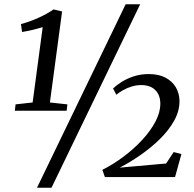

<svg xmlns="http://www.w3.org/2000/svg" viewBox="-20 -835 915 906"><path d="M53.5 -342.5 134 -351.5 181.5 -707Q170 -703.5 153.5 -699Q137 -694.5 119 -690.5Q101 -686.5 84 -684L79 -721.5Q98.5 -726.5 120 -734.2Q141.5 -742 162 -751.2Q182.5 -760.5 200.8 -770.8Q219 -781 232.5 -790.5L273 -781L215.5 -351.5L298 -342.5L294.5 -312.5H50ZM573 -815H641.5L223 51H154.5ZM475 0.5 463 -33.5Q514.5 -59.5 563.2 -96Q612 -132.5 651.2 -175Q690.5 -217.5 713.5 -261.2Q736.5 -305 736.5 -345.5Q736.5 -386 713 -409.8Q689.5 -433.5 646.5 -433.5Q623 -433.5 600.5 -426.5Q578 -419.5 559.8 -409Q541.5 -398.5 529 -388L513.5 -417.5Q529 -432.5 553.2 -448Q577.5 -463.5 610.2 -474.5Q643 -485.5 682.5 -485.5Q729 -485.5 761 -468.5Q793 -451.5 809.8 -423Q826.5 -394.5 827 -359.5Q827.5 -311.5 801.8 -265.5Q776 -219.5 733.8 -178.2Q691.5 -137 642 -102.8Q592.5 -68.5 545 -44L764 -63.5L799.5 -117.5L836 -108L806 0.5Z"/></svg>

Font: Merriweather 60pt
Style: Italic
Weight: 400
Italic angle: -7.8°
Version: Version 2.101